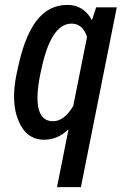

<svg xmlns="http://www.w3.org/2000/svg" viewBox="-20 -558 495 781"><path d="M334 -407.7Q316.4 -461.9 271 -461.9Q185.5 -461.9 146.5 -267.6L144 -257.3Q105.5 -64.9 195.8 -64.9Q240.7 -64.9 277.8 -126.5ZM159.2 10.3Q87.9 10.3 55.7 -65.4Q23.4 -141.1 47.4 -257.3L49.8 -267.6Q77.1 -405.3 127 -471.7Q176.8 -538.1 254.4 -538.1Q319.8 -538.1 354 -476.1L371.1 -528.3H455.1L309.1 203.1H211.9L258.3 -29.8L256.8 -30.8Q214.8 10.3 159.2 10.3Z"/></svg>

Font: RobotoCondensed-Italic
Style: Italic
Weight: 400
Designer: Google
Version: Version 1.200311; 2013